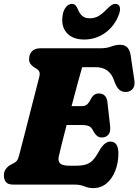

<svg xmlns="http://www.w3.org/2000/svg" viewBox="-20 -948 711 986"><path d="M363 0H49Q20 0 10 -13.5Q0 -27 0 -47Q0 -67.5 10.8 -81.2Q21.5 -95 34.5 -101.5L49.5 -109.5Q61 -115.5 67 -123Q73 -130.5 78 -149.5Q88 -187.5 101.8 -241.2Q115.5 -295 130.5 -353.5Q145.5 -412 159.2 -465.5Q173 -519 182.5 -556.5Q188.5 -581.5 169.5 -593.5L156 -602Q143 -610.5 136.2 -620Q129.5 -629.5 129.5 -644.5Q129.5 -669.5 144.2 -684.8Q159 -700 186.5 -700H493.5Q527.5 -700 551 -709Q574.5 -718 597.5 -718Q643 -718 651 -664L670 -535.5Q674 -510 664 -495Q654 -480 634.5 -476.5Q612 -473 595.5 -484.8Q579 -496.5 566 -534Q543 -603 471.5 -603H402Q394 -576 379 -521Q364 -466 347.5 -403H401Q415 -403 424.8 -409.8Q434.5 -416.5 447 -440Q455.5 -456 465.5 -462Q475.5 -468 488 -468Q507.5 -468 518.5 -456.2Q529.5 -444.5 531.5 -424.5L545.5 -300.5Q549 -270.5 536.5 -256.2Q524 -242 503 -242Q487.5 -242 477.5 -251Q467.5 -260 460.5 -272.5Q450.5 -294.5 436.8 -300.2Q423 -306 397.5 -306H322Q307.5 -250.5 296.5 -206Q285.5 -161.5 281.5 -143Q277 -121.5 288.5 -109.2Q300 -97 337 -97H370Q400.5 -97 420.5 -103Q440.5 -109 455.8 -124.5Q471 -140 487 -169Q515.5 -221 546 -221Q588 -221 588 -160.5Q588 -112.5 572.2 -71.8Q556.5 -31 527.5 -6.5Q498.5 18 458.5 18Q435 18 413.5 9Q392 0 363 0ZM441.5 -854Q466 -854 486.2 -865.8Q506.5 -877.5 528 -900.5Q541 -913.5 551.5 -920.8Q562 -928 572.5 -928Q590 -928 594.8 -913Q599.5 -898 591 -874.5Q569.5 -815 521 -780Q472.5 -745 412.5 -745Q352.5 -745 322 -780Q291.5 -815 302.5 -874.5Q307 -898 320 -913Q333 -928 350 -928Q361 -928 367.5 -920.8Q374 -913.5 380 -900.5Q389 -877.5 403 -865.8Q417 -854 441.5 -854Z"/></svg>

Font: Fraunces 144pt SuperSoft Black
Style: Italic
Weight: 900
Italic angle: -16°
Version: Version 1.000;[b76b70a41]